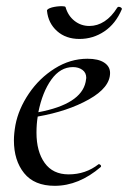

<svg xmlns="http://www.w3.org/2000/svg" viewBox="-20 -589 414 621"><path d="M25 -135Q25 -157 30 -185Q40 -237 73.5 -286.5Q107 -336 157 -367.5Q207 -399 263 -399Q298 -399 317 -386.5Q336 -374 336 -353Q336 -306 267.5 -267.5Q199 -229 102 -212Q98 -188 98 -160Q98 -99 124.5 -62Q151 -25 202 -25Q257 -25 299 -58H300Q303 -58 305.5 -55Q308 -52 306 -49Q235 12 157 12Q91 12 58 -29Q25 -70 25 -135ZM104 -226Q242 -252 257 -324Q259 -334 259 -337Q259 -354 246.5 -363Q234 -372 216 -372Q175 -372 146 -331.5Q117 -291 104 -226ZM148 -565Q164 -569 180 -569Q191 -569 192 -566Q200 -538 221 -521.5Q242 -505 269 -505Q295 -505 318 -520Q341 -535 359 -564Q361 -567 364 -567Q368 -567 371.5 -564.5Q375 -562 374 -559Q354 -512 317.5 -487.5Q281 -463 237 -463Q193 -463 164.5 -488.5Q136 -514 132 -554Q131 -560 148 -565Z"/></svg>

Font: CormorantInfant-MediumItalic
Style: Italic
Weight: 500
Italic angle: -10°
Designer: Christian Thalmann (Catharsis Fonts)
Foundry: Catharsis Fonts
Version: Version 3.303